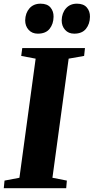

<svg xmlns="http://www.w3.org/2000/svg" viewBox="-34 -998 497 1018"><path d="M-14 0 -10 -40.5 69 -55.5 155 -687 78.5 -701.5 84 -743H416.5L412 -701.5L330 -687L244 -55.5L320.5 -40.5L317 0ZM166.5 -819.5Q136 -819.5 117.8 -839.8Q99.5 -860 99.5 -890Q100.5 -929 122.2 -953.8Q144 -978.5 181 -978.5Q216.5 -978.5 233.5 -958.5Q250.5 -938.5 250 -909Q249.5 -871 229 -845.2Q208.5 -819.5 166.5 -819.5ZM359.5 -819.5Q329 -819.5 311 -839.8Q293 -860 293 -890Q294 -929 315.8 -953.8Q337.5 -978.5 374 -978.5Q409 -978.5 426.2 -958.5Q443.5 -938.5 443 -909Q442.5 -871 421.8 -845.2Q401 -819.5 359.5 -819.5Z"/></svg>

Font: Merriweather 60pt Black
Style: Italic
Weight: 900
Italic angle: -7.8°
Version: Version 2.101